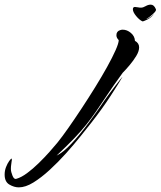

<svg xmlns="http://www.w3.org/2000/svg" viewBox="-348 -504 693 828"><path d="M266 -412Q253 -418 239 -435Q225 -452 225 -464Q225 -474 234 -474Q239 -474 246 -472.5Q253 -471 260 -471Q269 -471 280 -477.5Q291 -484 302 -484Q316 -484 324 -465Q327 -460 319 -451Q311 -442 300.5 -434Q290 -426 283 -422Q288 -422 299 -429.5Q310 -437 317 -444Q304 -428 287 -419.5Q270 -411 266 -412ZM-267 304Q-287 304 -307.5 292Q-328 280 -328 249Q-328 232 -322 216.5Q-316 201 -308.5 190.5Q-301 180 -298 180Q-297 180 -297 183Q-297 184 -297 187Q-297 190 -298 193Q-299 203 -300 208.5Q-301 214 -301 225Q-301 237 -294 254Q-287 271 -277 267Q-256 261 -231 242.5Q-206 224 -181 199.5Q-156 175 -135 151.5Q-114 128 -101 112Q-80 86 -53 47.5Q-26 9 4 -36.5Q34 -82 62.5 -128Q91 -174 114 -215.5Q137 -257 150.5 -287.5Q164 -318 164 -331Q154 -341 154 -352Q154 -369 170 -374Q173 -375 175.5 -375.5Q178 -376 181 -376Q200 -376 216.5 -362Q233 -348 234 -328Q252 -318 252 -300Q252 -283 239.5 -262.5Q227 -242 210.5 -222.5Q194 -203 181 -190Q139 -132 112.5 -92Q86 -52 66 -23Q46 6 24.5 33Q3 60 -27 91.5Q-57 123 -104 167Q-76 154 -40 115.5Q-4 77 34 26Q72 -25 104 -73Q112 -85 125 -102Q138 -119 150.5 -135.5Q163 -152 171.5 -162.5Q180 -173 180 -172Q165 -146 129 -90.5Q93 -35 46 25Q28 48 -0.5 83.5Q-29 119 -63 157Q-97 195 -133.5 228.5Q-170 262 -204 283Q-238 304 -267 304Z"/></svg>

Font: Smooch
Style: Regular
Weight: 400
Designer: Robert E. Leuschke
Foundry: Robert E. Leuschke
Version: Version 1.010; ttfautohint (v1.8.3)